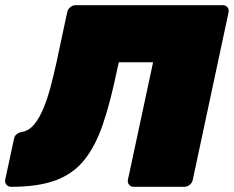

<svg xmlns="http://www.w3.org/2000/svg" viewBox="-45 -720 902 740"><path d="M470 0Q459 0 452.5 -8Q446 -16 448 -27L545 -480H413L406 -449Q381 -328 352 -242.5Q323 -157 280 -103.5Q237 -50 169.5 -25Q102 0 -2 0Q-13 0 -20 -8Q-27 -16 -25 -27L9 -185Q13 -207 42 -212Q68 -217 88 -242Q108 -267 123.5 -305Q139 -343 151 -389Q163 -435 173 -481L214 -673Q216 -684 225.5 -692Q235 -700 246 -700H814Q825 -700 831.5 -692Q838 -684 836 -673L698 -27Q696 -16 686.5 -8Q677 0 666 0Z"/></svg>

Font: Rubik Black
Style: Italic
Weight: 900
Italic angle: -12°
Designer: Hubert and Fischer
Foundry: Hubert and Fischer
Version: Version 2.300;gftools[0.9.30]